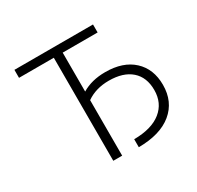

<svg xmlns="http://www.w3.org/2000/svg" viewBox="-158 -911 1123 1097"><g transform="rotate(-30 403.5 -362.0)"><path d="M505.9 -460.9Q623 -460.9 689.5 -399.4Q755.9 -337.9 755.9 -233.4Q755.9 -122.1 678.2 -58.1Q600.6 5.9 458 6.8V-45.9Q574.2 -46.9 636.2 -96.7Q698.2 -146.5 698.2 -232.4Q698.2 -316.4 646 -362.3Q593.8 -408.2 499 -408.2Q413.1 -408.2 351.6 -365.2V1H293V-678.7H63.5V-731.4H582V-678.7H351.6V-421.9Q416 -460.9 505.9 -460.9Z"/></g></svg>

Font: Gen Shin Gothic Light
Style: Regular
Weight: 200
Designer: [Source Han Sans]
Ryoko NISHIZUKA  (kana & ideographs); Paul D. Hunt (Latin, Greek & Cyrillic); Wenlong ZHANG  (bopomofo
Version: Version 1.002.20150607